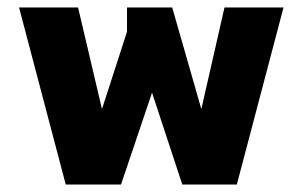

<svg xmlns="http://www.w3.org/2000/svg" viewBox="-20 -494 810 514"><path d="M156 0 31 -474H189L253 -202L320 -409V-474H441L519 -202L581 -474H739L614 0H468L387 -246L304 0Z"/></svg>

Font: Kanit SemiBold
Style: Regular
Weight: 600
Designer: Katatrad Team
Foundry: CadsonDemak
Version: Version 2.000; ttfautohint (v1.8.3)